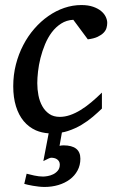

<svg xmlns="http://www.w3.org/2000/svg" viewBox="-20 -514 475 757"><path d="M296.9 111.8Q296.9 137.7 285.6 158.4Q274.4 179.2 254.9 193.6Q235.4 208 209.7 215.6Q184.1 223.1 155.8 223.1Q144.5 223.1 132.6 221.7Q120.6 220.2 109.9 218.5Q99.1 216.8 90.1 214.6Q81.1 212.4 75.7 210.9L85 170.9Q96.2 173.8 114.7 178Q133.3 182.1 149.9 182.1Q156.7 182.1 168 180.2Q179.2 178.2 189.7 173.1Q200.2 168 208 158.7Q215.8 149.4 215.8 134.8Q215.8 127.4 212.6 122.3Q209.5 117.2 204.8 114Q200.2 110.8 194.3 109.4Q188.5 107.9 182.6 107.9Q178.2 107.9 172.4 110.6Q166.5 113.3 150.9 121.1L171.9 11.7Q144.5 9.8 121.6 0Q93.3 -12.7 73.5 -36.4Q53.7 -60.1 43 -94.7Q32.2 -129.4 32.2 -173.8Q32.2 -218.8 42.7 -259.8Q53.2 -300.8 71.8 -336.4Q90.3 -372.1 115.7 -401.1Q141.1 -430.2 170.9 -450.9Q200.7 -471.7 233.6 -482.9Q266.6 -494.1 300.8 -494.1Q327.6 -494.1 347.2 -487.3Q366.7 -480.5 378.9 -470.2Q391.1 -460 397 -447.5Q402.8 -435.1 402.8 -423.8Q402.8 -414.1 399.9 -403.8Q397 -393.6 388.4 -384.8Q379.9 -376 365 -368.9Q350.1 -361.8 326.2 -358.9L269 -436Q242.2 -434.6 221.2 -421.1Q200.2 -407.7 184.3 -386.7Q168.5 -365.7 157.5 -339.1Q146.5 -312.5 139.6 -285.2Q132.8 -257.8 129.9 -231.9Q127 -206.1 127 -186Q127 -161.6 131.6 -137.9Q136.2 -114.3 146.7 -95.5Q157.2 -76.7 174.1 -64.9Q190.9 -53.2 215.8 -53.2Q235.8 -53.2 256.3 -60.3Q276.9 -67.4 297.6 -80.1Q318.4 -92.8 339.4 -110.4Q360.4 -127.9 381.8 -148.9V-85.9Q366.2 -70.8 346.2 -53.7Q326.2 -36.6 301.8 -22Q277.3 -7.3 248 2.4Q236.3 6.3 224.1 8.3L214.8 61Q218.8 60.1 222.4 59.6Q226.1 59.1 230 59.1Q296.9 59.1 296.9 111.8Z"/></svg>

Font: Charis SIL Viet
Style: Italic
Weight: 400
Italic angle: -11°
Foundry: SIL International
Version: Version 5.000